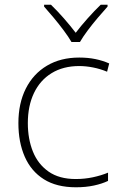

<svg xmlns="http://www.w3.org/2000/svg" viewBox="-20 -877 514 814"><path d="M302 -83Q220 -83 166 -117Q112 -151 85 -212.5Q58 -274 58 -355Q58 -439 89.5 -501.5Q121 -564 179 -598.5Q237 -633 316 -633Q353 -633 384.5 -626.5Q416 -620 443 -608L434 -573Q405 -585 374.5 -591Q344 -597 316 -597Q248 -597 199 -567Q150 -537 124 -482.5Q98 -428 98 -355Q98 -288 119.5 -234.5Q141 -181 186 -149.5Q231 -118 301 -118Q339 -118 374 -125.5Q409 -133 438 -145V-110Q413 -98 378.5 -90.5Q344 -83 302 -83ZM283 -699Q271 -720 250.5 -747.5Q230 -775 207.5 -802Q185 -829 167 -849V-857H196Q223 -831 251 -799Q279 -767 301 -738Q323 -767 351.5 -799Q380 -831 407 -857H436V-849Q418 -829 395 -802Q372 -775 351.5 -747.5Q331 -720 319 -699Z"/></svg>

Font: Noto Sans Telugu UI ExtraLight
Style: Regular
Weight: 200
Designer: Jelle Bosma - Monotype Design Team
Foundry: Monotype Imaging Inc.
Version: Version 2.005; ttfautohint (v1.8.4.7-5d5b)